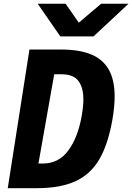

<svg xmlns="http://www.w3.org/2000/svg" viewBox="-20 -984 692 1004"><path d="M134 -725H299Q392.5 -725 454.2 -700.5Q516 -676 547.8 -621.8Q579.5 -567.5 579.5 -479Q579.5 -425.5 567.5 -357Q544.5 -226.5 498.2 -149Q452 -71.5 373.5 -35.8Q295 0 172 0H20.5ZM407 -376.5Q416 -428 416 -464Q416 -526.5 389.8 -561Q363.5 -595.5 303.5 -595.5H263.5L181 -129H204.5Q287 -129 337 -196.8Q387 -264.5 407 -376.5ZM177 -964.5H323L392 -865.5L509 -964.5H652L469 -793.5H295.5Z"/></svg>

Font: JuliaMono ExtraBoldItalic
Style: Regular
Weight: 800
Italic angle: -9°
Monospace: yes
Designer: cormullion
Foundry: corm
Version: Version 0.049; ttfautohint (v1.8.4)